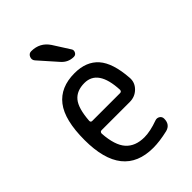

<svg xmlns="http://www.w3.org/2000/svg" viewBox="-227 -852 955 955"><g transform="rotate(-45 250.0 -375.0)"><path d="M254.9 -460.9Q200.2 -460.9 172.4 -427.2Q144.5 -393.6 138.7 -310.5Q138.7 -299.8 149.4 -299.8H344.7Q355.5 -299.8 356.4 -311.5Q349.6 -460.9 254.9 -460.9ZM269.5 9.8Q54.7 9.8 54.7 -259.8Q54.7 -400.4 105 -465.3Q155.3 -530.3 254.9 -530.3Q336.9 -530.3 380.9 -480.5Q424.8 -430.7 432.6 -320.3Q435.5 -285.2 410.2 -259.8Q384.8 -234.4 347.7 -234.4H149.4Q138.7 -234.4 137.7 -221.7Q143.6 -134.8 177.7 -96.7Q211.9 -58.6 275.4 -58.6Q316.4 -58.6 373 -79.1Q386.7 -84 398.4 -76.7Q410.2 -69.3 410.2 -54.7Q410.2 -13.7 373 -3.9Q314.5 9.8 269.5 9.8ZM179.7 -759.8Q240.2 -759.8 273.4 -710L328.1 -624Q335 -614.3 329.1 -602.1Q323.2 -589.8 309.6 -589.8Q270.5 -589.8 244.1 -620.1L160.2 -714.8Q149.4 -727.5 156.2 -743.7Q163.1 -759.8 179.7 -759.8Z"/></g></svg>

Font: Rounded-X Mgen+ 2m regular
Style: Regular
Weight: 400
Designer: [Source Han Sans]
Ryoko NISHIZUKA  (kana & ideographs); Paul D. Hunt (Latin, Greek & Cyrillic); Wenlong ZHANG  (bopomofo
Version: Version 1.059.20150602